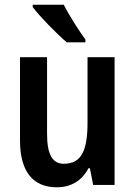

<svg xmlns="http://www.w3.org/2000/svg" viewBox="-20 -786 574 816"><path d="M251 -766H119V-756C147 -718 224 -639 264 -606H343V-618C317 -653 273 -722 251 -766ZM467 -543H352V-266C352 -151 329 -90 251 -90C202 -90 180 -131 180 -217V-543H65V-189C65 -61 117 10 222 10C280 10 328 -17 356 -71H362L376 0H467Z"/></svg>

Font: Noto Sans Gujarati UI Condensed SemiBold
Style: Regular
Weight: 600
Width: 3
Designer: Jelle Bosma - Monotype Design Team, Universal Thirst
Foundry: Monotype Imaging Inc.
Version: Version 2.106